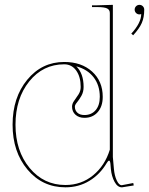

<svg xmlns="http://www.w3.org/2000/svg" viewBox="-20 -782 624 804"><path d="M299.3 -504.4Q330.1 -474.6 330.1 -418Q330.1 -397 320.8 -380.6Q311.5 -364.3 302.5 -353.5Q293.5 -342.8 293.5 -335.4Q293.5 -319.8 304 -310.1Q314.5 -300.3 333.5 -300.3Q362.8 -300.3 380.4 -320.6Q397.9 -340.8 397.9 -376.5Q397.9 -424.8 372.1 -458.3Q346.2 -491.7 299.3 -504.4ZM365.2 -759.8H387.7L452.6 -761.7V-124.5L457 -74.7Q459.5 -46.4 468.8 -26.6Q478 -6.8 489.3 -6.3L538.1 -15.6L540 -5.4L491.2 2.4H490.2Q472.2 2.4 459.7 -20.5Q447.3 -43.5 444.3 -73.7L442.4 -96.2Q440.9 -109.4 437 -109.4Q432.6 -109.4 426.8 -99.1Q398.9 -51.8 354.2 -24.7Q309.6 2.4 253.9 2.4Q157.7 2.4 95.2 -71.8Q32.7 -146 32.7 -259.8Q32.7 -373.5 94 -448Q155.3 -522.5 249 -522.5Q321.3 -522.5 365.7 -482.2Q410.2 -441.9 410.2 -376.5Q410.2 -336.4 389.2 -312.5Q368.2 -288.6 333.5 -288.6Q310.5 -288.6 296.1 -301.5Q281.7 -314.5 281.7 -335.4Q281.7 -348.1 290.8 -360.4Q299.8 -372.6 308.8 -386.7Q317.9 -400.9 317.9 -418Q317.9 -460.4 299.1 -486.6Q280.3 -512.7 249 -512.7Q160.2 -512.7 102.5 -441.2Q44.9 -369.6 44.9 -259.8Q44.9 -149.9 104 -78.6Q163.1 -7.3 253.9 -7.3Q320.3 -7.3 369.9 -47.9Q419.4 -88.4 439.9 -155.3V-727.5Q439.9 -741.2 428.2 -746.8Q416.5 -752.4 387.7 -752.4H365.2ZM584 -741.7Q584 -709 573.5 -685.3Q563 -661.6 537.6 -634.3L529.8 -641.1Q571.3 -686.5 571.3 -723.1H570.8Q567.9 -721.7 564 -721.7Q555.7 -721.7 549.8 -727.5Q543.9 -733.4 543.9 -741.7Q543.9 -750 549.8 -755.9Q555.7 -761.7 564 -761.7Q572.3 -761.7 578.1 -755.9Q584 -750 584 -741.7Z"/></svg>

Font: ZnikomitNo24
Style: Thin
Weight: 300
Designer: gluk
Foundry: gluk
Version: Version 0.55